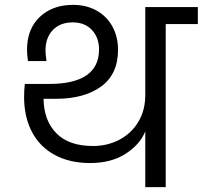

<svg xmlns="http://www.w3.org/2000/svg" viewBox="-20 -769 833 789"><path d="M793 -740V-670H661V0H577V-229Q555 -175 496 -137Q437 -99 350 -99Q267 -99 205.5 -132Q144 -165 111.5 -226.5Q79 -288 79 -371Q79 -397 82 -424H181Q387 -424 387 -566Q387 -614 358 -645.5Q329 -677 279 -677Q227 -677 197 -645.5Q167 -614 167 -561Q167 -546 171 -518H95Q91 -546 91 -564Q91 -650 143.5 -699.5Q196 -749 280 -749Q335 -749 377 -725.5Q419 -702 442 -660Q465 -618 465 -564Q465 -464 395.5 -413.5Q326 -363 210 -363H159Q160 -274 211.5 -221.5Q263 -169 362 -169Q421 -169 470 -194.5Q519 -220 548 -267.5Q577 -315 577 -379V-740Z"/></svg>

Font: Fz Poppins
Style: Regular
Weight: 400
Designer: Ninad Kale (Devanagari), Jonny Pinhorn (Latin)
Foundry: Indian Type Foundry
Version: Vit hóa bi Vntype.Com & FontZin.Com